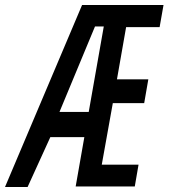

<svg xmlns="http://www.w3.org/2000/svg" viewBox="-32 -745 672 765"><path d="M295 -725H619.5L604 -637H470.5L434 -429H559L542.5 -334H417.5L373.5 -89H520L505 -2H269.5L304 -198.5H168.5L78 0H-12ZM321.5 -299 381.5 -639.5H346.5L205 -299Z"/></svg>

Font: JuliaMono MediumItalic
Style: Regular
Weight: 500
Italic angle: -9°
Monospace: yes
Designer: cormullion
Foundry: corm
Version: Version 0.049; ttfautohint (v1.8.4)